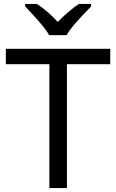

<svg xmlns="http://www.w3.org/2000/svg" viewBox="-20 -964 596 984"><path d="M323 0H233V-635H10V-714H545V-635H323ZM232 -784Q219 -807 197 -833.5Q175 -860 151 -886Q127 -912 109 -931V-944H169Q195 -927 223 -903Q251 -879 276 -852Q303 -879 331 -903Q359 -927 385 -944H447V-931Q428 -912 403.5 -886Q379 -860 356.5 -833.5Q334 -807 322 -784Z"/></svg>

Font: Noto Sans Balinese
Style: Regular
Weight: 400
Designer: Aditya Bayu, David Williams
Foundry: David Williams
Version: Version 2.003